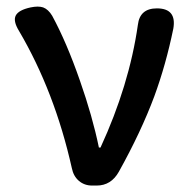

<svg xmlns="http://www.w3.org/2000/svg" viewBox="-20 -576 590 596"><path d="M266 0Q242 0 225 -14.5Q208 -29 203 -54Q150 -291 39 -480Q20 -511 29 -528Q38 -545 75 -553Q99 -558 114 -553Q130 -547 142 -527Q187 -444 228 -326Q267 -215 287 -118H292Q381 -311 408 -499Q414 -550 467 -550Q529 -550 518 -487Q495 -375 459 -277Q418 -167 349 -43Q325 0 280 0Z"/></svg>

Font: GenSenRounded TW M
Style: Regular
Weight: 500
Version: Version 1.501;PS 1;hotconv 16.6.51;makeotf.lib2.5.65220